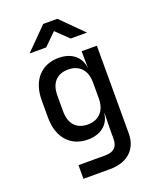

<svg xmlns="http://www.w3.org/2000/svg" viewBox="-173 -884 945 1163"><g transform="rotate(-20 300.0 -302.5)"><path d="M377 -645H482L342 -785H251L112 -645H219L297 -722ZM414 -445H413C405 -516 349 -560 267 -560C154 -560 84 -480 84 -354V-241C84 -114 154 -34 267 -34C349 -34 405 -78 413 -149H415L413 -49V14C413 67 387 92 331 92H159V180H331C443 180 511 117 511 15V-550H413ZM298 -120C225 -120 183 -165 183 -246V-349C183 -429 225 -474 298 -474C369 -474 413 -428 413 -349V-246C413 -167 369 -120 298 -120Z"/></g></svg>

Font: Tekne LDO Medium
Style: Regular
Weight: 500
Monospace: yes
Designer: Alessio Laiso, Mario Rullo, Paolo Rosset
Foundry: Alessio Laiso
Version: Version 1.000;hotconv 1.0.109;makeotfexe 2.5.65596